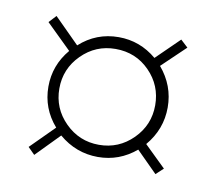

<svg xmlns="http://www.w3.org/2000/svg" viewBox="-44 -543 404 363"><g transform="rotate(10 158.0 -361.0)"><path d="M42 -228 29 -241 74 -286Q46 -318 46 -360Q46 -401 73 -433L25 -480L38 -494L86 -446Q118 -475 161 -475Q202 -475 234 -448L278 -491L292 -478L247 -435Q275 -402 275 -360Q275 -318 247 -285L288 -245L274 -232L234 -272Q202 -245 161 -245Q119 -245 86 -273ZM159 -268Q197 -268 224 -295Q251 -322 251 -360Q251 -398 224.5 -425Q198 -452 159 -452Q121 -452 94 -425Q67 -398 67 -360Q67 -322 94 -295Q121 -268 159 -268Z"/></g></svg>

Font: Smooch Sans ExtraLight
Style: Regular
Weight: 200
Designer: Robert E. Leuschke
Foundry: Robert E. Leuschke
Version: Version 1.010; ttfautohint (v1.8.3)